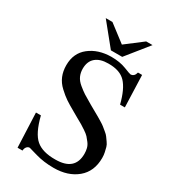

<svg xmlns="http://www.w3.org/2000/svg" viewBox="-206 -933 918 1045"><g transform="rotate(30 253.0 -410.5)"><path d="M475 -467H445Q423 -554 387 -592Q351 -630 278 -629Q227 -629 199 -605Q171 -581 171 -535Q171 -510 180.5 -489Q190 -468 212.5 -449.5Q235 -431 252 -420Q269 -409 304 -389Q313 -384 318 -381Q323 -378 344.5 -366Q366 -354 372 -350.5Q378 -347 397 -335.5Q416 -324 423 -318Q430 -312 445 -300Q460 -288 466 -279Q472 -270 482 -256.5Q492 -243 495.5 -230Q499 -217 502.5 -201Q506 -185 506 -167Q506 -82 449.5 -35Q393 12 303 12Q241 12 189.5 -3Q138 -18 137 -18Q126 -18 118.5 -9Q111 0 110 15H79L70 -201H101Q126 -101 167.5 -66Q209 -31 289 -32Q411 -32 411 -138Q411 -156 407 -172Q403 -188 392 -202.5Q381 -217 372.5 -226.5Q364 -236 344 -249.5Q324 -263 314.5 -268.5Q305 -274 279 -288.5Q253 -303 245 -308Q206 -330 184.5 -344.5Q163 -359 136 -384Q109 -409 96.5 -439.5Q84 -470 84 -507Q84 -583 138 -625.5Q192 -668 274 -669Q328 -669 367.5 -653.5Q407 -638 411 -638Q435 -638 442 -667H468ZM142 -836H184L290 -755L396 -836H436L325 -698H254Z"/></g></svg>

Font: myMathFont
Style: Regular
Weight: 400
Designer: Ross Mills, John Hudson & Paul Hanslow, Tiro Typeworks Ltd; with prior portions MicroPress Inc., and Coen Hoffman. Math 
Foundry: Tiro Typeworks Ltd
Version: Version 2.13 b171